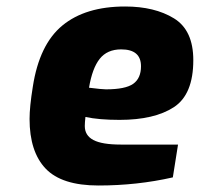

<svg xmlns="http://www.w3.org/2000/svg" viewBox="-20 -565 615 591"><path d="M71 -199Q71 -236 81 -298Q101 -428 172 -486.5Q243 -545 365 -545Q456 -545 515.5 -508.5Q575 -472 575 -380Q575 -274 515 -235Q455 -196 348 -196Q284 -196 243 -205Q241 -187 241 -177Q241 -148 267.5 -134Q294 -120 352 -120H528L512 -19Q402 6 283 6Q170 6 120.5 -46Q71 -98 71 -199ZM414 -361Q414 -413 353 -413Q310 -413 287 -384Q264 -355 254 -295Q294 -290 306 -290Q366 -290 390 -307Q414 -324 414 -361Z"/></svg>

Font: Exo ExtraBold
Style: Italic
Weight: 800
Italic angle: -9°
Designer: Natanael Gama
Foundry: Natanael Gama
Version: Version 1.500; ttfautohint (v1.6)